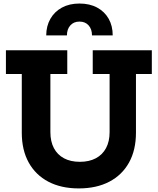

<svg xmlns="http://www.w3.org/2000/svg" viewBox="-20 -1039 879 1070"><path d="M496.8 -758.9H826.1V-626.5H737.7V-299.5Q737.7 -203 699.2 -133.4Q660.7 -63.8 589.2 -26.4Q517.8 11 419 11Q320.8 11 249.6 -26.4Q178.4 -63.8 139.9 -133.4Q101.4 -203 101.4 -299.5V-626.5H13V-758.9H354.9V-626.5H260.8V-302.9Q260.8 -250.5 280.4 -213.4Q300 -176.4 336.8 -156.8Q373.6 -137.2 425.2 -137.2Q477 -137.2 514.1 -157Q551.2 -176.7 571 -213.8Q590.8 -250.8 590.8 -302.9V-626.5H496.8ZM608.1 -841.6Q608.2 -894.6 585.5 -934.6Q562.7 -974.6 521.2 -996.9Q479.6 -1019.3 422.8 -1019.3Q366.5 -1019.3 325.1 -996.7Q283.6 -974.1 260.8 -934.1Q237.9 -894.2 237.6 -841.6H353Q353 -876.5 372.1 -897.6Q391.1 -918.7 422.8 -918.7Q454.9 -918.7 473.8 -897.6Q492.7 -876.5 492.7 -841.6Z"/></svg>

Font: Hepta Slab ExtraLight
Style: Regular
Weight: 200
Designer: Michael LaGattuta
Foundry: Michael LaGattuta
Version: Version 1.100